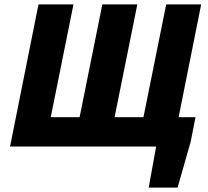

<svg xmlns="http://www.w3.org/2000/svg" viewBox="-20 -670 950 878"><path d="M660 188 694 0H670L696 -134H874L852 -22L792 188ZM26 0 156 -650H316L212 -134H344L448 -650H608L504 -134H636L740 -650H900L770 0Z"/></svg>

Font: Source Sans 3 Black
Style: Italic
Weight: 900
Italic angle: -11°
Designer: Paul D. Hunt
Foundry: Adobe
Version: Version 3.052;hotconv 1.1.0;makeotfexe 2.6.0